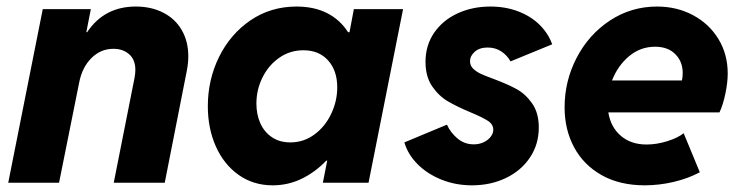

<svg xmlns="http://www.w3.org/2000/svg" viewBox="-20 -553 2243 581"><path d="M109.4 -525.4H254.9L241.2 -455.6H243.7Q295.4 -533.2 391.1 -533.2Q438 -533.2 474.1 -514.6Q510.3 -496.1 530 -461.9Q549.8 -427.7 549.8 -382.8Q549.8 -362.3 545.4 -339.4L478.5 0H324.2L387.2 -317.9Q389.6 -331.5 389.6 -341.3Q389.6 -372.6 370.8 -388.9Q352.1 -405.3 323.2 -405.3Q284.7 -405.3 256.6 -377.2Q228.5 -349.1 219.7 -303.7L158.7 0H4.9Z M608.9 -231.4Q608.9 -311.5 642.8 -380.6Q676.8 -449.7 738 -491.5Q799.3 -533.2 877.4 -533.2Q930.7 -533.2 970 -513.2Q1009.3 -493.2 1033.2 -455.6H1037.6L1050.8 -525.4H1199.7L1095.2 0H957L970.2 -66.9H967.3Q933.6 -31.7 892.6 -12Q851.6 7.8 805.2 7.8Q746.6 7.8 701.9 -23.9Q657.2 -55.7 633.1 -110.1Q608.9 -164.6 608.9 -231.4ZM1000.5 -288.6Q1000.5 -339.4 972.9 -370.1Q945.3 -400.9 897.9 -400.9Q857.4 -400.9 825 -378.2Q792.5 -355.5 774.2 -318.4Q755.9 -281.2 755.9 -239.7Q755.9 -206.5 767.8 -179.9Q779.8 -153.3 803 -137.7Q826.2 -122.1 858.4 -122.1Q898.9 -122.1 931.4 -146Q963.9 -169.9 982.2 -208.5Q1000.5 -247.1 1000.5 -288.6Z M1203.6 -122.1 1332.5 -175.8Q1342.8 -152.3 1364 -134.3Q1385.3 -116.2 1413.6 -116.2Q1430.2 -116.2 1443.6 -122.6Q1457 -128.9 1464.8 -139.2Q1472.7 -149.4 1472.7 -160.2Q1472.7 -176.8 1456.5 -187.3Q1440.4 -197.8 1404.3 -212.9Q1362.3 -230.5 1335 -246.6Q1307.6 -262.7 1287.6 -292Q1267.6 -321.3 1267.6 -365.7Q1267.6 -416 1293.9 -454.1Q1320.3 -492.2 1365 -512.7Q1409.7 -533.2 1463.9 -533.2Q1510.3 -533.2 1548.8 -518.3Q1587.4 -503.4 1613.5 -477.3Q1639.6 -451.2 1650.9 -418.9L1524.9 -367.2Q1514.6 -385.7 1496.8 -397.5Q1479 -409.2 1455.6 -409.2Q1431.2 -409.2 1416.7 -396.5Q1402.3 -383.8 1402.3 -367.7Q1402.3 -355 1411.4 -345.7Q1420.4 -336.4 1434.6 -329.8Q1448.7 -323.2 1474.1 -314Q1516.1 -298.3 1543.2 -283.4Q1570.3 -268.6 1590.3 -240Q1610.4 -211.4 1610.4 -167Q1610.4 -116.2 1583.7 -76.4Q1557.1 -36.6 1511 -14.4Q1464.8 7.8 1408.2 7.8Q1358.9 7.8 1316.2 -9.3Q1273.4 -26.4 1243.9 -55.9Q1214.4 -85.4 1203.6 -122.1Z M1688.5 -228.5Q1688.5 -308.1 1725.1 -378.4Q1761.7 -448.7 1825.9 -491Q1890.1 -533.2 1968.3 -533.2Q2028.3 -533.2 2077.1 -507.1Q2126 -481 2154.1 -434.8Q2182.1 -388.7 2182.1 -330.6Q2182.1 -302.7 2174.8 -268.6Q2167.5 -234.4 2157.2 -212.9H1820.8Q1828.1 -168 1858.9 -141.8Q1889.6 -115.7 1936.5 -115.7Q1966.8 -115.7 1999 -125.7Q2031.2 -135.7 2048.8 -149.9L2097.7 -31.7Q2062 -12.7 2018.1 -2.4Q1974.1 7.8 1931.2 7.8Q1855.5 7.8 1800.8 -22.9Q1746.1 -53.7 1717.3 -107.2Q1688.5 -160.6 1688.5 -228.5ZM2043.5 -309.6Q2045.9 -319.3 2045.9 -332Q2045.9 -366.7 2023.4 -389.2Q2001 -411.6 1962.4 -411.6Q1918 -411.6 1883.8 -383.1Q1849.6 -354.5 1832 -309.6Z"/></svg>

Font: Reddit Sans Chocolate ExBold
Style: Italic
Weight: 800
Italic angle: -11.25°
Designer: Stephen Hutchings
Version: Version 1.013